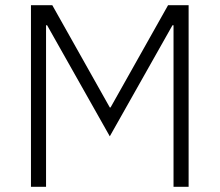

<svg xmlns="http://www.w3.org/2000/svg" viewBox="-20 -718 844 738"><path d="M647 -621H643L402 -194L161 -621H157V0H99V-698H181L402 -305H405L626 -698H705V0H647Z"/></svg>

Font: IBM Plex Sans Devanagari Light
Style: Regular
Weight: 300
Designer: Mike Abbink, Paul van der Laan, Pieter van Rosmalen, Erin McLaughlin
Foundry: Bold Monday
Version: Version 1.1